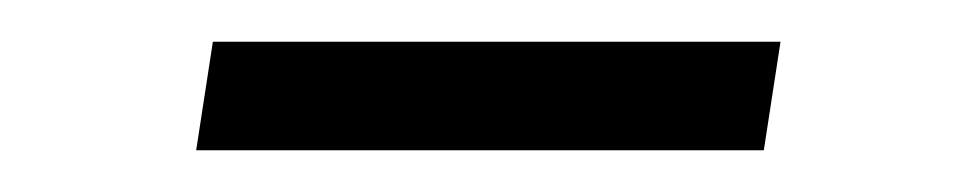

<svg xmlns="http://www.w3.org/2000/svg" viewBox="-20 -312 460 92"><path d="M74 -240 82 -292H354L346 -240Z"/></svg>

Font: Nunito Sans Light
Style: Italic
Weight: 300
Italic angle: -9°
Designer: Vernon Adams
Foundry: Vernon Adams
Version: Version 3.006; ttfautohint (v1.8.3)